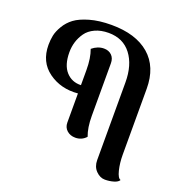

<svg xmlns="http://www.w3.org/2000/svg" viewBox="-156 -848 1118 1179"><g transform="rotate(20 402.5 -258.5)"><path d="M709 13Q709 68 720.5 114Q732 160 750 164Q742 179 715 187Q688 195 658 195Q626 195 599.5 168Q573 141 573 98V-409Q573 -523 520.5 -591.5Q468 -660 373 -660Q323 -660 285 -642.5Q247 -625 226.5 -596Q206 -567 196 -534.5Q186 -502 186 -466Q186 -383 224 -340.5Q262 -298 322 -300V-399Q322 -477 302 -530Q338 -560 379 -560Q410 -560 429.5 -541Q449 -522 449 -489V-146Q449 -68 469 -16Q441 15 399 15Q366 15 344 -4.5Q322 -24 322 -56V-246Q213 -236 131.5 -294.5Q50 -353 50 -465Q50 -497 56 -526.5Q62 -556 83 -591.5Q104 -627 137.5 -652Q171 -677 231.5 -694.5Q292 -712 373 -712Q532 -712 620.5 -636Q709 -560 709 -417Z"/></g></svg>

Font: Arima Koshi Bold
Style: Regular
Weight: 700
Designer: Joana Correia and Natanael Gama
Foundry: NDISCOVER
Version: Version 1.019;PS 001.019;hotconv 1.0.88;makeotf.lib2.5.64775